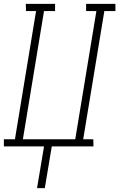

<svg xmlns="http://www.w3.org/2000/svg" viewBox="-53 -755 615 990"><path d="M138 215 174 0H-33V-37H24L133 -698H81L80 -735H231V-698H174L65 -37H335L444 -698H391V-735H542V-698H485L376 -37H428L429 0H214L178 215Z"/></svg>

Font: Iosevka Curly Slab Extralight
Style: Italic
Weight: 200
Italic angle: -9°
Monospace: yes
Designer: Belleve Invis
Foundry: Belleve Invis
Version: Version 22.1.2; ttfautohint (v1.8.4)